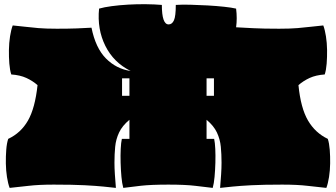

<svg xmlns="http://www.w3.org/2000/svg" viewBox="-20 -899 1638 936"><path d="M27 17Q19 -4 14 -36Q9 -68 8.5 -102.5Q8 -137 10.5 -169Q13 -201 20 -222Q82 -251 116.5 -311.5Q151 -372 163 -484Q139 -505 108.5 -519Q78 -533 35 -536Q28 -557 25.5 -589Q23 -621 23.5 -655.5Q24 -690 29 -722Q34 -754 42 -775Q75 -772 103.5 -768.5Q132 -765 167.5 -762Q203 -759 257 -759Q313 -759 354 -760.5Q395 -762 426 -764Q446 -665 496.5 -614Q547 -563 617 -553Q534 -594 493.5 -675.5Q453 -757 463 -857Q487 -864 524.5 -869Q562 -874 605 -876.5Q648 -879 691 -878.5Q734 -878 769 -875Q769 -780 802 -780Q819 -780 828 -800Q837 -820 837 -875Q866 -877 907.5 -876Q949 -875 992.5 -872.5Q1036 -870 1073 -866Q1110 -862 1131 -857Q1137 -809 1131 -766Q1166 -764 1215.5 -761.5Q1265 -759 1341 -759Q1395 -759 1430.5 -762Q1466 -765 1495 -768.5Q1524 -772 1556 -775Q1564 -754 1569 -722Q1574 -690 1574.5 -655.5Q1575 -621 1572.5 -589Q1570 -557 1563 -536Q1520 -533 1489.5 -519Q1459 -505 1435 -484Q1446 -372 1481.5 -311.5Q1517 -251 1578 -222Q1585 -201 1587.5 -169Q1590 -137 1589.5 -102.5Q1589 -68 1584 -36Q1579 -4 1571 17Q1530 13 1480 7Q1430 1 1356 1Q1263 1 1206 4Q1149 7 1115 10.5Q1081 14 1053 17Q1056 -19 1058 -49.5Q1060 -80 1060 -106Q1060 -147 1056.5 -183.5Q1053 -220 1037.5 -253Q1022 -286 987 -315V-222H1024Q1028 -204 1029.5 -173Q1031 -142 1030 -106Q1029 -70 1026 -37Q1023 -4 1017 17Q982 13 933 7Q884 1 801 1Q716 1 667.5 6.5Q619 12 581 17Q575 -4 572 -37Q569 -70 568 -106Q567 -142 568.5 -173Q570 -204 574 -222H611V-315Q576 -286 560.5 -253Q545 -220 541.5 -183.5Q538 -147 538 -106Q538 -80 540 -49.5Q542 -19 545 17Q518 14 483.5 10.5Q449 7 392.5 4Q336 1 242 1Q169 1 118.5 7Q68 13 27 17ZM575 -432H611V-517H575ZM987 -432H1023V-517H987Z"/></svg>

Font: Oi
Style: Regular
Weight: 400
Designer: Kostas Bartsokas, Mohamad Dakak
Foundry: Foundry5
Version: Version 4.000